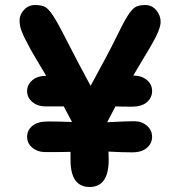

<svg xmlns="http://www.w3.org/2000/svg" viewBox="-20 -735 711 765"><path d="M261 -98V-130Q235 -129 161 -129Q130 -129 109 -146.5Q88 -164 88 -190Q88 -216 109 -233.5Q130 -251 171.5 -251Q213 -251 267 -249Q238 -304 234 -311H161Q130 -311 109 -328.5Q88 -346 88 -372Q88 -398 109 -415.5Q130 -433 164 -433Q138 -476 130 -490Q122 -504 111.5 -521.5Q101 -539 96.5 -548.5Q92 -558 84 -572.5Q76 -587 72.5 -595.5Q69 -604 65 -614Q58 -633 58 -654.5Q58 -676 75.5 -695.5Q93 -715 120 -715Q147 -715 161 -706.5Q175 -698 192.5 -671Q210 -644 225 -614Q303 -462 341 -393Q414 -526 442.5 -585Q471 -644 488 -671Q505 -698 519 -706.5Q533 -715 559 -715Q585 -715 602.5 -694.5Q620 -674 620 -648Q620 -617 580 -550Q574 -540 564 -523Q554 -506 547.5 -495.5Q541 -485 529.5 -465Q518 -445 511 -434Q544 -434 565 -416.5Q586 -399 586 -372.5Q586 -346 565.5 -328Q545 -310 505.5 -310Q466 -310 440 -311L407 -248Q485 -252 515 -252Q545 -252 565.5 -234Q586 -216 586 -190Q586 -164 565.5 -146Q545 -128 506.5 -128Q468 -128 412 -131Q413 -120 413 -98Q413 10 337 10Q261 10 261 -98Z"/></svg>

Font: Delius Unicase
Style: Bold
Weight: 700
Designer: Natalia Raices
Foundry: Natalia Raices
Version: Version 1.001